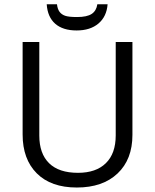

<svg xmlns="http://www.w3.org/2000/svg" viewBox="-20 -857 716 887"><path d="M591.8 -663.1V-233.9Q591.8 -120.6 523.2 -55.7Q454.6 9.3 335 9.3Q215.3 9.3 149.9 -56.2Q84.5 -121.6 84.5 -235.8V-663.1H161.6V-230.5Q161.6 -147.5 206.8 -103Q252 -58.6 340.3 -58.6Q423.8 -58.6 469.2 -103.3Q514.6 -147.9 514.6 -231.4V-663.1ZM334 -716.3Q270.5 -716.3 235.1 -747.3Q199.7 -778.3 195.8 -837.4H243.2Q245.6 -815.4 254.9 -802.7Q264.2 -790 280.8 -784.2Q297.4 -778.3 335.9 -778.3Q381.8 -778.3 403.6 -792.7Q425.3 -807.1 429.7 -837.4H477.1Q472.7 -780.3 434.8 -748.3Q397 -716.3 334 -716.3Z"/></svg>

Font: Bpm'online Open Sans
Style: Regular
Weight: 400
Foundry: Ascender Corporation
Version: Version 1.10